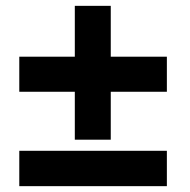

<svg xmlns="http://www.w3.org/2000/svg" viewBox="-20 -637 649 657"><path d="M236 -159H359V-323H551V-443H359V-617H236V-443H46V-323H236ZM46 -121V0H551V-121Z"/></svg>

Font: Fixel Display 20240404
Style: Bold Italic
Weight: 700
Italic angle: -10°
Designer: AlfaBravo + MacPaw
Foundry: Kyrylo Tkachov, Marchela Mozhyna, Serhii Makarenko, Maria Weinstein, Zakhar Kryvoshyya
Version: Version 1.211;Glyphs 3.2 (3225)